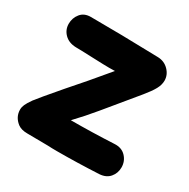

<svg xmlns="http://www.w3.org/2000/svg" viewBox="-125 -636 739 751"><g transform="rotate(30 245.0 -260.5)"><path d="M225 0Q316 0 414 -5Q444 -7 460 -26Q476 -45 476 -71Q476 -99 457 -119Q438 -139 406 -137Q307 -132 212 -132Q253 -175 290 -220L407 -362Q430 -390 441 -410Q452 -430 452 -449Q452 -475 432.5 -495Q413 -515 384 -516Q209 -521 78 -521Q48 -521 32 -501Q16 -481 16 -455Q16 -428 35 -409Q54 -390 86 -389Q108 -389 154 -387Q184 -386 211 -385Q239 -384 265 -385Q227 -339 193 -299.5Q159 -260 129 -226Q57 -142 43 -123Q29 -103 24 -91.5Q19 -80 19 -69Q19 -36 47 -14Q63 -2 90 -2L184 -1Q200 0 225 0Z"/></g></svg>

Font: Balsamiq Sans
Style: Bold
Weight: 700
Designer: Michael Angeles
Foundry: Balsamiq SRL
Version: Version 1.020; ttfautohint (v1.8.4.7-5d5b);gftools[0.9.26]